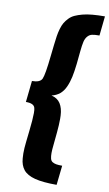

<svg xmlns="http://www.w3.org/2000/svg" viewBox="-109 -882 640 1128"><g transform="rotate(10 211.0 -318.0)"><path d="M314 193.8 326.7 77.6C311.4 77.6 299.3 76.8 290.5 75.2C281.7 73.6 274.2 70.7 267.8 66.7C261.5 62.6 257.2 56.1 255.1 47.1C253 38.2 252 27.5 252 15.1C252 2.8 253.1 -13.8 255.4 -34.7L262.7 -109.4C265.6 -140 267.1 -167.3 267.1 -191.4C267.1 -198.2 266.9 -204.9 266.6 -211.4C265.3 -240.1 258.8 -263.7 247.1 -282.2C235.4 -300.5 217.4 -312.3 193.4 -317.9C212.6 -322.4 228.8 -330.2 242.2 -341.3C255.5 -352.4 266.4 -367.3 274.9 -386C283.4 -404.7 290 -425 294.7 -446.8C299.4 -468.6 303.5 -495.3 307.1 -526.9L314.5 -601.6C317.1 -627.6 320 -647.5 323.2 -661.1C326.5 -674.8 331.9 -685.9 339.4 -694.3C346.8 -702.8 355.6 -708.2 365.7 -710.4C375.8 -712.7 390.5 -713.9 409.7 -713.9L421.9 -830.1C394.2 -830.1 369.5 -829.1 347.7 -827.1C325.8 -825.2 306.4 -821.9 289.3 -817.4C272.2 -812.8 257.4 -807.7 244.9 -802C232.3 -796.3 221.4 -788.6 211.9 -778.8C202.5 -769 194.7 -759.1 188.7 -749C182.7 -738.9 177.5 -726.3 173.1 -711.2C168.7 -696 165.4 -681.1 163.1 -666.3C160.8 -651.4 158.5 -633.6 156.2 -612.8L148.9 -547.4C140.8 -469.9 132.8 -422.9 125 -406.5C117.2 -390.1 97.3 -381.8 65.4 -381.8L51.8 -254.4C83.7 -254.7 101.9 -246.1 106.4 -228.5C108.4 -222 109.4 -211.9 109.4 -198.2C109.4 -173.8 106.6 -137.4 101.1 -88.9L93.8 -23.4C90.8 2 89.4 25.1 89.4 45.9C89.7 56.3 90.2 66.1 90.8 75.2C92.8 102.5 100.8 125 115 142.6C129.2 160.2 152.1 173.1 183.8 181.4C215.6 189.7 259 193.8 314 193.8Z"/></g></svg>

Font: Oswald
Style: Heavy
Weight: 800
Designer: Vernon Adams
Foundry: Vernon Adams
Version: 3.0; ttfautohint (v0.95.6-bc232) -l 8 -r 50 -G 200 -x 0 -w "